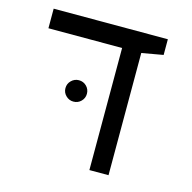

<svg xmlns="http://www.w3.org/2000/svg" viewBox="-90 -676 767 767"><g transform="rotate(15 293.0 -293.0)"><path d="M344.7 0V-504.9H40V-585.9H512.2V-521L423.8 -505.4V0ZM211.9 -247.6Q193.8 -247.6 180.7 -260.5Q167.5 -273.4 167.5 -291.5Q167.5 -310.1 180.7 -323Q193.8 -335.9 211.9 -335.9Q230.5 -335.9 243.4 -323Q256.3 -310.1 256.3 -291.5Q256.3 -273.4 243.4 -260.5Q230.5 -247.6 211.9 -247.6Z"/></g></svg>

Font: CaskaydiaMono NF SemiLight
Style: Regular
Weight: 350
Designer: Aaron Bell
Foundry: Saja Typeworks
Version: Version 2111.001; ttfautohint (v1.8.4);Nerd Fonts 3.1.1